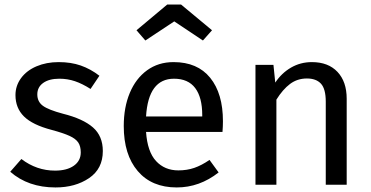

<svg xmlns="http://www.w3.org/2000/svg" viewBox="-20 -812 1630 844"><path d="M417 -479 378 -421Q342 -444 309.5 -455Q277 -466 241 -466Q196 -466 170 -447.5Q144 -429 144 -397Q144 -365 168.5 -347Q193 -329 257 -312Q345 -290 388.5 -252Q432 -214 432 -148Q432 -70 371.5 -29Q311 12 224 12Q104 12 25 -57L74 -113Q141 -62 222 -62Q274 -62 304.5 -83.5Q335 -105 335 -142Q335 -169 324 -185.5Q313 -202 286 -214.5Q259 -227 207 -241Q123 -263 85.5 -300Q48 -337 48 -394Q48 -435 72.5 -468.5Q97 -502 140.5 -520.5Q184 -539 238 -539Q292 -539 335 -524Q378 -509 417 -479Z M958 -232H622Q628 -145 666 -104Q704 -63 764 -63Q802 -63 834 -74Q866 -85 901 -109L941 -54Q857 12 757 12Q647 12 585.5 -60Q524 -132 524 -258Q524 -340 550.5 -403.5Q577 -467 626.5 -503Q676 -539 743 -539Q848 -539 904 -470Q960 -401 960 -279Q960 -256 958 -232ZM869 -306Q869 -384 838 -425Q807 -466 745 -466Q632 -466 622 -300H869ZM580 -679 715 -792H776L912 -679L872 -634L746 -718L619 -634Z M1504 -378V0H1412V-365Q1412 -421 1391 -444Q1370 -467 1329 -467Q1287 -467 1255 -443Q1223 -419 1195 -374V0H1103V-527H1182L1190 -449Q1218 -491 1259.5 -515Q1301 -539 1351 -539Q1423 -539 1463.5 -496Q1504 -453 1504 -378Z"/></svg>

Font: Fira Sans
Style: Regular
Weight: 400
Designer: bBox Type GmbH & Carrois Corporate GbR & Edenspiekermann AG
Foundry: bBox Type GmbH & Carrois Corporate GbR & Edenspiekermann AG
Version: Version 4.301